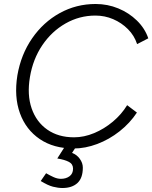

<svg xmlns="http://www.w3.org/2000/svg" viewBox="-20 -732 763 962"><path d="M349 12Q249 12 179.5 -35Q110 -82 80 -164.5Q50 -247 67 -354Q85 -459 141 -540Q197 -621 279.5 -666.5Q362 -712 459 -712Q519 -712 572.5 -690Q626 -668 666 -629Q706 -590 723 -540L667 -511Q653 -554 621 -586Q589 -618 547 -636Q505 -654 458 -654Q378 -654 308.5 -614.5Q239 -575 192 -505.5Q145 -436 130 -346Q115 -257 138.5 -189Q162 -121 217 -82.5Q272 -44 351 -44Q401 -44 451.5 -65Q502 -86 545.5 -122.5Q589 -159 617 -205L666 -168Q631 -115 579 -74Q527 -33 467 -10.5Q407 12 349 12ZM293 210Q271 210 245.5 203.5Q220 197 184 175L211 136Q228 146 247.5 155Q267 164 285 164Q311 164 328.5 151Q346 138 346 113Q346 90 325 79Q304 68 267 62L311 -7L358 8L341 34Q365 43 380 64Q395 85 395 108Q395 160 368 185Q341 210 293 210Z"/></svg>

Font: Figtree Light
Style: Italic
Weight: 300
Italic angle: -9.5°
Foundry: Erik Kennedy
Version: Version 2.001; ttfautohint (v1.8.4.7-5d5b);gftools[0.9.27]